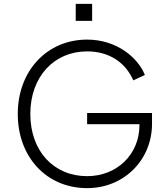

<svg xmlns="http://www.w3.org/2000/svg" viewBox="-20 -962 868 994"><path d="M457 -854V-942H372V-854ZM431 12C623 12 767 -135 767 -321V-377H431V-319H702V-315C702 -162 585 -50 431 -50C259 -50 137 -179 137 -372C137 -565 260 -696 431 -696C546 -696 630 -638 670 -546L730 -574C694 -664 584 -757 431 -757C223 -757 72 -595 72 -372C72 -149 221 12 431 12Z"/></svg>

Font: Plus Jakarta Sans Light
Style: Regular
Weight: 300
Designer: Gumpita Rahayu
Foundry: Tokotype
Version: Version 2.071;gftools[0.9.30]